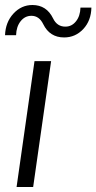

<svg xmlns="http://www.w3.org/2000/svg" viewBox="-39 -743 383 763"><path d="M215.8 -594.2Q158.7 -594.2 132.8 -647Q116.7 -680.2 85.9 -680.2Q60.1 -680.2 43 -658.7Q25.9 -637.2 24.9 -603H-19Q-17.1 -654.8 14.4 -689Q45.9 -723.1 89.8 -723.1Q146 -723.1 171.9 -669.9Q188 -636.7 221.2 -637.2Q246.1 -637.2 262.9 -658.2Q279.8 -679.2 280.8 -712.9H324.2Q323.2 -661.1 292 -627.7Q260.7 -594.2 215.8 -594.2ZM98.1 -500H164.1L92.8 0H26.9Z"/></svg>

Font: Oakes Grotesk
Style: Light Italic
Weight: 300
Designer: Samuel Oakes
Foundry: Samuel Oakes
Version: Version 1.0 | wf-rip DC20170320